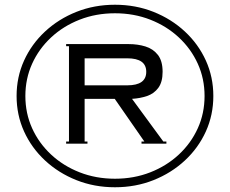

<svg xmlns="http://www.w3.org/2000/svg" viewBox="-20 -780 970 810"><path d="M50 -375Q50 -455 81.5 -524.5Q113 -594 170 -647Q227 -700 302.5 -730Q378 -760 465 -760Q552 -760 627.5 -730Q703 -700 760 -647Q817 -594 848.5 -524.5Q880 -455 880 -375Q880 -295 848.5 -225.5Q817 -156 760 -103Q703 -50 627.5 -20Q552 10 465 10Q378 10 302.5 -20Q227 -50 170 -103Q113 -156 81.5 -225.5Q50 -295 50 -375ZM87 -375Q87 -302 115.5 -239Q144 -176 195.5 -128Q247 -80 316 -53Q385 -26 465 -26Q545 -26 614 -53Q683 -80 734.5 -128Q786 -176 814.5 -239Q843 -302 843 -375Q843 -448 814.5 -511Q786 -574 734.5 -622Q683 -670 614 -697Q545 -724 465 -724Q385 -724 316 -697Q247 -670 195.5 -622Q144 -574 115.5 -511Q87 -448 87 -375ZM259 -174V-183H271V-585H259V-594H523Q561 -594 593.5 -584Q626 -574 646 -548.5Q666 -523 666 -477Q666 -434 648 -409.5Q630 -385 600.5 -375Q571 -365 537 -363L669 -183H682V-174H577V-183H589L464 -363H337V-183H349V-174ZM517 -534H337V-420H517Q597 -420 597 -477Q597 -534 517 -534Z"/></svg>

Font: Copperplate CC
Style: Regular
Weight: 400
Designer: indestructible type*
Foundry: Cowboy Collective
Version: Version 1.000